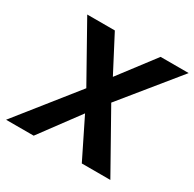

<svg xmlns="http://www.w3.org/2000/svg" viewBox="-158 -879 1063 1054"><g transform="rotate(30 373.5 -351.5)"><path d="M648 10H668L460 -360L747 -713H569L397 -487L279 -713H104L302 -360L7 10H182L365 -237L487 10Z"/></g></svg>

Font: Bluebird
Style: SfBdNrwObl
Weight: 700
Designer: Jasper
Foundry: Cannot Into Space Fonts
Version: Version 0.98